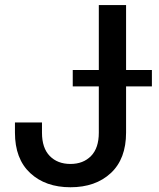

<svg xmlns="http://www.w3.org/2000/svg" viewBox="-20 -748 643 777"><path d="M265.1 9.8Q164.1 9.8 102.3 -47.6Q40.5 -105 40.5 -211.4V-252.4H149.9V-210.9Q149.9 -148.9 181.4 -116.7Q212.9 -84.5 265.1 -84.5Q316.9 -84.5 348.4 -116.7Q379.9 -148.9 379.9 -210.9V-727.5H490.2V-211.4Q490.2 -105 428.5 -47.6Q366.7 9.8 265.1 9.8ZM274.4 -398.4V-464.8H594.7V-398.4Z"/></svg>

Font: Inter 20pt Medium
Style: Regular
Weight: 500
Version: Version 4.001;git-66647c0bb